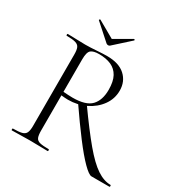

<svg xmlns="http://www.w3.org/2000/svg" viewBox="-179 -931 1036 1076"><g transform="rotate(30 339.5 -393.5)"><path d="M560 0Q543 0 504 -39Q465 -78 410 -150.5Q355 -223 287 -322L335 -337Q421 -216 481 -144.5Q541 -73 587 -42.5Q633 -12 676 -12Q679 -12 679 -6Q679 0 676 0Q631 0 602.5 0Q574 0 560 0ZM299 -628Q376 -628 416.5 -591Q457 -554 457 -495Q457 -442 426 -399Q395 -356 343.5 -331Q292 -306 230 -306Q221 -306 209 -307Q197 -308 187 -309V-81Q187 -52 193 -37Q199 -22 218.5 -17Q238 -12 276 -12Q279 -12 279 -6Q279 0 276 0Q252 0 223.5 -1Q195 -2 160 -2Q128 -2 98 -1Q68 0 44 0Q42 0 42 -6Q42 -12 44 -12Q82 -12 101.5 -17Q121 -22 128 -37Q135 -52 135 -81V-544Q135 -573 128.5 -587.5Q122 -602 103 -607.5Q84 -613 46 -613Q43 -613 43 -619Q43 -625 46 -625Q69 -625 98.5 -623.5Q128 -622 160 -622Q191 -622 232 -625Q273 -628 299 -628ZM401 -468Q401 -522 383.5 -554Q366 -586 333.5 -600.5Q301 -615 255 -615Q219 -615 203 -602Q187 -589 187 -542V-332Q201 -331 217.5 -330Q234 -329 247 -329Q333 -329 367 -365Q401 -401 401 -468ZM261 -687 158 -779Q156 -781 159.5 -784Q163 -787 164 -786L273 -724L381 -786Q383 -788 386 -784.5Q389 -781 386 -779L284 -687Q280 -683 273 -683Q266 -683 261 -687Z"/></g></svg>

Font: Cormorant Infant Light
Style: Regular
Weight: 300
Designer: Christian Thalmann (Catharsis Fonts)
Foundry: Catharsis Fonts
Version: Version 4.001